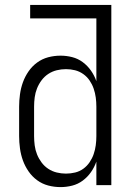

<svg xmlns="http://www.w3.org/2000/svg" viewBox="-20 -755 540 783"><path d="M227 8Q201 8 176.5 1.5Q152 -5 131.5 -20Q111 -35 96.5 -56Q82 -77 73.5 -100.5Q65 -124 61.5 -149.5Q58 -175 58 -200V-320Q58 -345 61.5 -370.5Q65 -396 73.5 -419.5Q82 -443 96.5 -464Q111 -485 131.5 -500Q152 -515 176.5 -521.5Q201 -528 227 -528Q251 -528 274.5 -522Q298 -516 317.5 -501.5Q337 -487 351 -467Q365 -447 373 -424V-680H103V-735H434V0H373V-96Q365 -73 351 -53Q337 -33 317.5 -18.5Q298 -4 274.5 2Q251 8 227 8ZM249 -47Q268 -47 286.5 -51.5Q305 -56 320 -67Q335 -78 345.5 -93.5Q356 -109 362 -126.5Q368 -144 370.5 -162.5Q373 -181 373 -200V-320Q373 -339 370.5 -357.5Q368 -376 362 -393.5Q356 -411 345.5 -426.5Q335 -442 319.5 -453Q304 -464 286 -468.5Q268 -473 249 -473Q230 -473 211.5 -468.5Q193 -464 177 -453.5Q161 -443 149.5 -427.5Q138 -412 131 -394.5Q124 -377 121.5 -358Q119 -339 119 -320V-200Q119 -181 121.5 -162Q124 -143 131 -125.5Q138 -108 149.5 -92.5Q161 -77 177 -66.5Q193 -56 211.5 -51.5Q230 -47 249 -47Z"/></svg>

Font: Iosevka Custom Light
Style: Regular
Weight: 300
Monospace: yes
Designer: Belleve Invis
Foundry: Belleve Invis
Version: Version 27.3.5